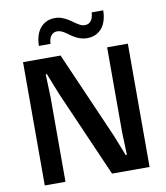

<svg xmlns="http://www.w3.org/2000/svg" viewBox="-95 -964 901 1043"><g transform="rotate(-10 356.0 -443.0)"><path d="M66.9 0V-680.2H273.9L482.9 -202.1L528.8 -85.9L535.2 -86.9L530.8 -211.9V-680.2H645V0H438L229 -478L183.1 -594.2L176.8 -592.8L181.2 -467.8V0ZM167 -752Q168.5 -816.4 198.7 -851.3Q229 -886.2 279.8 -886.2Q316.9 -886.2 358.9 -857.9L384.8 -839.8Q385.3 -839.8 389.6 -836.7Q394 -833.5 394.8 -833.3Q395.5 -833 399.7 -830.6Q403.8 -828.1 405 -827.4Q406.2 -826.7 409.9 -825Q413.6 -823.2 415.5 -822.8Q417.5 -822.3 420.9 -821.3Q424.3 -820.3 427.2 -820.1Q430.2 -819.8 433.1 -819.8Q454.1 -819.8 466.8 -835.2Q479.5 -850.6 481 -881.8H544.9Q543.5 -816.9 513.2 -782.5Q482.9 -748 432.1 -748Q393.1 -748 353 -774.9L327.1 -793Q300.3 -813 278.8 -813Q257.8 -813 245.1 -797.6Q232.4 -782.2 231 -752Z"/></g></svg>

Font: TASA Orbiter Text SemiBold
Style: Regular
Weight: 600
Designer: Weizhong Zhang
Version: Version 1.000;Glyphs 3.1.2 (3151)